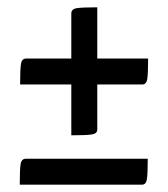

<svg xmlns="http://www.w3.org/2000/svg" viewBox="-20 -520 459 525"><path d="M175 -150V-289H35Q35 -332 37.5 -346Q40 -360 52 -360H175V-483Q175 -495 189 -497.5Q203 -500 246 -500V-360H385Q385 -317 382.5 -303Q380 -289 369 -289H246V-166Q246 -155 232 -152.5Q218 -150 175 -150ZM34 -15Q34 -58 36.5 -72Q39 -86 51 -86H384Q384 -43 381.5 -29Q379 -15 368 -15Z"/></svg>

Font: Yanone Kaffeesatz
Style: Regular
Weight: 400
Designer: Yanone (Cyrillic: Daniel Pouzeot)
Foundry: Yanone
Version: Version 1.003;PS 001.003;hotconv 1.0.88;makeotf.lib2.5.64775